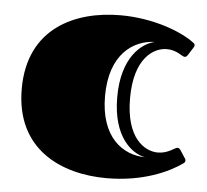

<svg xmlns="http://www.w3.org/2000/svg" viewBox="-44 -560 677 627"><g transform="rotate(5 294.5 -247.0)"><path d="M381 -247C381 -379 444 -417 487 -417C520 -417 539 -397 546 -397C552 -397 553 -399 557 -404L574 -431C576 -434 576 -436 576 -437C576 -442 573 -444 570 -446C528 -478 434 -514 327 -514C180 -514 26 -447 26 -247C26 -47 180 20 327 20C447 20 531 -20 573 -50C576 -52 579 -55 579 -59C579 -61 579 -63 577 -66L560 -92C556 -97 555 -99 549 -99C542 -99 520 -78 487 -78C444 -78 381 -115 381 -247ZM446 -59C375 -60 299 -110 299 -247C299 -384 375 -435 446 -437C404 -428 339 -379 339 -247C339 -115 404 -67 446 -59Z"/></g></svg>

Font: Fascinate Inline
Style: Regular
Weight: 900
Designer: Astigmatic (AOETI)
Foundry: Astigmatic (AOETI)
Version: Version 1.000